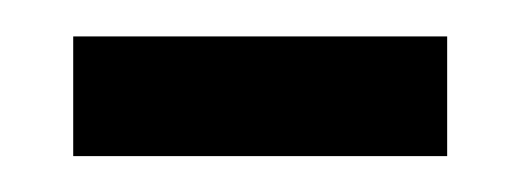

<svg xmlns="http://www.w3.org/2000/svg" viewBox="-20 -262 290 107"><path d="M20.8 -175H229.2V-241.7H20.8Z"/></svg>

Font: Afacad
Style: Regular
Weight: 400
Designer: Kristian Moeller
Foundry: Dicotype
Version: Version 1.000